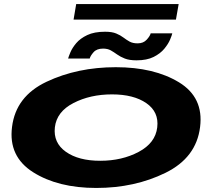

<svg xmlns="http://www.w3.org/2000/svg" viewBox="-20 -925 1082 950"><path d="M456.5 5Q267 5 144 -72.8Q21 -150.5 39.5 -296.5Q58 -448.5 210.5 -520.5Q363 -592.5 553 -592.5Q742.5 -592.5 865.5 -517.8Q988.5 -443 970 -296.5Q951.5 -145 799 -70Q646.5 5 456.5 5ZM476 -129.5Q583.5 -129.5 666.2 -173.5Q749 -217.5 758 -295Q767 -371 704.2 -414.5Q641.5 -458 534 -458Q426.5 -458 343.5 -415.2Q260.5 -372.5 251.5 -295Q243 -218.5 305.8 -174Q368.5 -129.5 476 -129.5ZM655.5 -626.5Q620 -626.5 597.8 -635.2Q575.5 -644 559.5 -655.5Q543.5 -667 528 -675.8Q512.5 -684.5 490 -684.5Q458.5 -684.5 442.8 -666.5Q427 -648.5 424 -635.5H317Q319.5 -645 328.5 -666.5Q337.5 -688 357.2 -711.5Q377 -735 411.8 -751.5Q446.5 -768 500 -768Q534.5 -768 555.2 -759.2Q576 -750.5 590.8 -739.2Q605.5 -728 621.2 -719.2Q637 -710.5 661 -710.5Q689.5 -710.5 706 -728.8Q722.5 -747 725.5 -760H832.5Q830.5 -750.5 821.5 -729Q812.5 -707.5 793 -683.8Q773.5 -660 740 -643.2Q706.5 -626.5 655.5 -626.5ZM344 -828 357 -905H864L850.5 -828Z"/></svg>

Font: Anybody UltraExpanded Regular
Style: Bold Italic
Weight: 700
Width: 9
Italic angle: -10°
Designer: Tyler Finck
Foundry: Etcetera Type Company
Version: Version 1.010; ttfautohint (v1.8.3) -l 8 -r 50 -G 200 -x 14 